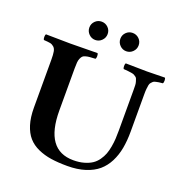

<svg xmlns="http://www.w3.org/2000/svg" viewBox="-146 -948 1024 1083"><g transform="rotate(20 366.0 -406.0)"><path d="M227.1 -522V-269Q227.1 -32.2 397 -32.2Q432.1 -32.2 460.2 -40.3Q488.3 -48.3 507.3 -61Q526.4 -73.7 540.3 -93.5Q554.2 -113.3 561.8 -133.3Q569.3 -153.3 574 -179.7Q578.6 -206.1 579.8 -227.8Q581.1 -249.5 581.1 -276.9V-522Q581.1 -538.1 580.6 -549.6Q580.1 -561 577.1 -570.3Q574.2 -579.6 572 -585.7Q569.8 -591.8 563.2 -596.4Q556.6 -601.1 551.8 -603.5Q546.9 -606 535.2 -607.9Q523.4 -609.9 514.9 -610.6Q506.3 -611.3 488.8 -612.8Q484.4 -617.2 484.4 -629.9Q484.4 -642.6 488.8 -647Q580.6 -645 616.2 -645Q645 -645 723.1 -647Q727.5 -642.6 727.5 -629.9Q727.5 -617.2 723.1 -612.8Q707 -611.3 700 -610.4Q692.9 -609.4 682.4 -606.9Q671.9 -604.5 667.7 -600.8Q663.6 -597.2 658 -590.8Q652.3 -584.5 650.6 -575.2Q648.9 -565.9 647.5 -553Q646 -540 646 -522V-294.9Q646 -239.7 637.7 -194.6Q629.4 -149.4 609.9 -110.8Q590.3 -72.3 559.8 -46.1Q529.3 -20 482.7 -5.1Q436 9.8 376 9.8Q320.3 9.8 278.1 3.4Q235.8 -2.9 198.7 -19.5Q161.6 -36.1 137.7 -63.5Q113.8 -90.8 100.3 -134Q86.9 -177.2 86.9 -235.8V-522Q86.9 -553.7 83.7 -571Q80.6 -588.4 70.3 -597.4Q60.1 -606.4 47.9 -608.9Q35.6 -611.3 9.8 -612.8Q5.4 -617.2 5.4 -629.9Q5.4 -642.6 9.8 -647Q109.4 -645 155.8 -645Q221.2 -645 318.8 -647Q323.2 -642.6 323.2 -629.9Q323.2 -617.2 318.8 -612.8Q296.9 -611.8 284.9 -610.8Q272.9 -609.9 261 -606.4Q249 -603 243.9 -597.7Q238.8 -592.3 234.1 -581.8Q229.5 -571.3 228.3 -557.4Q227.1 -543.5 227.1 -522ZM226.1 -767.1Q226.1 -790 242.2 -805.9Q258.3 -821.8 280.8 -821.8Q303.7 -821.8 319.8 -805.9Q335.9 -790 335.9 -767.1Q335.9 -744.6 319.8 -728.3Q303.7 -711.9 280.8 -711.9Q258.3 -711.9 242.2 -728.3Q226.1 -744.6 226.1 -767.1ZM412.1 -767.1Q412.1 -790 428.2 -805.9Q444.3 -821.8 466.8 -821.8Q489.7 -821.8 505.9 -805.9Q522 -790 522 -767.1Q522 -744.6 505.9 -728.3Q489.7 -711.9 466.8 -711.9Q444.3 -711.9 428.2 -728.3Q412.1 -744.6 412.1 -767.1Z"/></g></svg>

Font: Common Serif
Style: Bold
Weight: 700
Designer: Philipp H. Poll, Khaled Hosny
Foundry: Stefan Peev, Context Ltd.
Version: Version 1.026